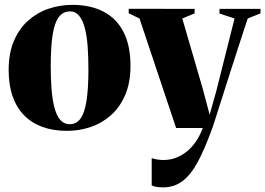

<svg xmlns="http://www.w3.org/2000/svg" viewBox="-20 -540 1119 810"><path d="M16.5 -244.5Q16.5 -316 38.8 -367.8Q61 -419.5 99 -453.2Q137 -487 185 -503.2Q233 -519.5 285 -519.5Q363 -519.5 418 -490.2Q473 -461 501.8 -403.8Q530.5 -346.5 530.5 -262.5Q530.5 -191.5 508.2 -139.5Q486 -87.5 448.2 -54Q410.5 -20.5 362.5 -4.2Q314.5 12 262.5 12Q205.5 12 160 -4.2Q114.5 -20.5 82.5 -52.8Q50.5 -85 33.5 -133Q16.5 -181 16.5 -244.5ZM274.5 -16Q302.5 -16 319.8 -40Q337 -64 345 -114.8Q353 -165.5 353 -245.5Q353 -298.5 349.8 -343.5Q346.5 -388.5 337.8 -421.8Q329 -455 313.8 -473.5Q298.5 -492 275.5 -492Q246 -492 228 -468Q210 -444 202 -393Q194 -342 194 -260.5Q194 -208 197.5 -163.5Q201 -119 209.8 -85.8Q218.5 -52.5 234.2 -34.2Q250 -16 274.5 -16ZM667.5 250.5Q652 250.5 639.2 248.2Q626.5 246 620 242V127.5Q630 130.5 643 132.8Q656 135 669.5 135Q697.5 135 722.5 125.5Q747.5 116 769 98.5Q790.5 81 807.2 56Q824 31 835.5 0H723L568.5 -462L523 -484V-503L801 -502.5V-483.5L749 -462L835.5 -165L864.5 -56L892.5 -156L969.5 -462L906 -483V-502.5H1079V-483.5L1025 -462Q1006 -405.5 985.8 -342.5Q965.5 -279.5 946.2 -219.2Q927 -159 911 -108.8Q895 -58.5 884.5 -25.8Q874 7 871 13Q842.5 91 814 143.8Q785.5 196.5 750.5 223.5Q715.5 250.5 667.5 250.5Z"/></svg>

Font: Merriweather 144pt ExtraBold
Style: Regular
Weight: 800
Version: Version 2.100